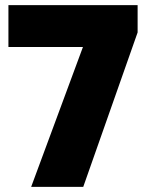

<svg xmlns="http://www.w3.org/2000/svg" viewBox="-20 -732 572 752"><path d="M102 0 326 -605H519L306 0ZM13 -548V-712H519V-605L463 -548Z"/></svg>

Font: Outfit Thin Black
Style: Regular
Weight: 900
Version: Version 1.100;gftools[0.9.27]